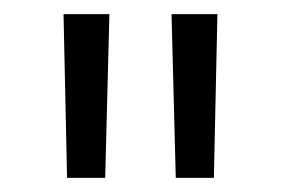

<svg xmlns="http://www.w3.org/2000/svg" viewBox="-20 -690 398 272"><path d="M70 -670 75 -438H129L135 -670ZM223 -670 229 -438H283L288 -670Z"/></svg>

Font: LT Wave Text Light
Style: Regular
Weight: 300
Designer: Daniel Lyons
Version: Version 2.5 (Glyphs App)